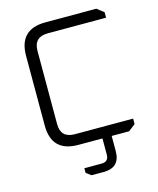

<svg xmlns="http://www.w3.org/2000/svg" viewBox="-126 -778 859 1044"><g transform="rotate(-15 303.0 -256.0)"><path d="M82 -149V-541Q82 -690 231 -690H517L556 -660V-629H228Q149 -629 149 -551V-139Q149 -61 228 -61H556V-30L517 0H231Q82 0 82 -149ZM230 131H327Q367 131 367 91V-28H419V85Q419 178 326 178H258L230 157Z"/></g></svg>

Font: Oxanium ExtraLight Light
Style: Regular
Weight: 300
Version: Version 2.000